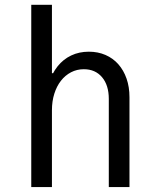

<svg xmlns="http://www.w3.org/2000/svg" viewBox="-20 -760 640 780"><path d="M107 0H191V-312Q191 -348.6 200.6 -379.1Q210.2 -409.6 227.5 -431.8Q244.8 -454 268.6 -466.4Q292.4 -478.8 320.4 -478.8Q367.2 -478.8 394.6 -446.3Q422 -413.8 422 -358V0H506V-365Q506 -406.4 494.2 -440.4Q482.4 -474.4 460.8 -498.9Q439.2 -523.4 408.6 -536.7Q378 -550 341 -550Q301.4 -550 269.1 -534.6Q236.8 -519.2 214 -490.6Q191.2 -462 178.5 -421.7Q165.8 -381.4 165.8 -332L199 -462.6H191V-740.4H107Z"/></svg>

Font: CommitMonoV143 ExtLt
Style: Regular
Weight: 200
Monospace: yes
Designer: Eigil Nikolajsen
Foundry: Eigil Nikolajsen
Version: Version 1.143